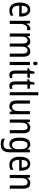

<svg xmlns="http://www.w3.org/2000/svg" viewBox="2016 -2816 1040 5111"><g transform="rotate(90 2535.5 -260.0)"><path d="M238 -546C116 -546 47 -445 47 -265C47 -102 115 10 257 10C311 10 354 -1 397 -24V-98C353 -72 312 -61 265 -61C177 -61 132 -125 130 -252H419V-308C419 -444 356 -546 238 -546ZM238 -478C307 -478 337 -407 338 -318H131C137 -425 174 -478 238 -478Z M737 -547C681 -547 640 -504 614 -443H609L599 -537H533V0H616V-282C615 -388 666 -464 731 -464C747 -464 763 -462 776 -457L788 -540C771 -545 753 -547 737 -547Z M1346 -547C1284 -547 1239 -519 1211 -460H1205C1189 -513 1147 -547 1080 -547C1023 -547 977 -519 952 -464H947L937 -537H870V0H953V-280C953 -397 975 -474 1058 -474C1112 -474 1138 -437 1138 -347V0H1220V-296C1220 -412 1249 -474 1325 -474C1379 -474 1406 -435 1406 -345V0H1489V-357C1489 -486 1443 -547 1346 -547Z M1671 -738C1641 -738 1622 -719 1622 -681C1622 -644 1641 -624 1671 -624C1700 -624 1718 -644 1718 -681C1718 -719 1701 -738 1671 -738ZM1711 -537H1628V0H1711Z M1999 -62C1957 -62 1940 -90 1940 -148V-469H2049V-537H1940V-658H1886L1860 -538L1799 -512V-469H1857V-140C1857 -34 1901 10 1976 10C2006 10 2035 4 2055 -6V-72C2039 -66 2018 -62 1999 -62Z M2289 -62C2247 -62 2230 -90 2230 -148V-469H2339V-537H2230V-658H2176L2150 -538L2089 -512V-469H2147V-140C2147 -34 2191 10 2266 10C2296 10 2325 4 2345 -6V-72C2329 -66 2308 -62 2289 -62Z M2516 0V-760H2433V0Z M3020 -537H2937V-253C2937 -126 2907 -63 2819 -63C2763 -63 2737 -106 2737 -199V-537H2654V-186C2654 -62 2698 10 2805 10C2861 10 2910 -18 2937 -72H2942L2953 0H3020Z M3377 -547C3321 -547 3271 -518 3244 -464H3239L3229 -537H3162V0H3245V-279C3245 -413 3276 -474 3361 -474C3419 -474 3444 -431 3444 -347V0H3527V-360C3527 -488 3476 -547 3377 -547Z M3818 -547C3708 -547 3642 -448 3642 -266C3642 -87 3706 10 3816 10C3876 10 3919 -17 3951 -74H3955C3952 -48 3951 -15 3951 5V22C3951 123 3905 168 3820 168C3769 168 3720 155 3673 130V208C3715 230 3762 240 3820 240C3968 240 4034 157 4034 7V-537H3965L3955 -466H3950C3918 -522 3875 -547 3818 -547ZM3833 -474C3915 -474 3951 -412 3951 -269V-245C3951 -121 3913 -61 3836 -61C3763 -61 3727 -126 3727 -265C3727 -401 3762 -474 3833 -474Z M4342 -546C4220 -546 4151 -445 4151 -265C4151 -102 4219 10 4361 10C4415 10 4458 -1 4501 -24V-98C4457 -72 4416 -61 4369 -61C4281 -61 4236 -125 4234 -252H4523V-308C4523 -444 4460 -546 4342 -546ZM4342 -478C4411 -478 4441 -407 4442 -318H4235C4241 -425 4278 -478 4342 -478Z M4852 -547C4796 -547 4746 -518 4719 -464H4714L4704 -537H4637V0H4720V-279C4720 -413 4751 -474 4836 -474C4894 -474 4919 -431 4919 -347V0H5002V-360C5002 -488 4951 -547 4852 -547Z"/></g></svg>

Font: Noto Sans Gurmukhi UI Condensed
Style: Regular
Weight: 400
Width: 3
Designer: Jelle Bosma - Monotype Design Team
Foundry: Monotype Imaging Inc.
Version: Version 2.004